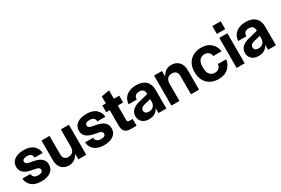

<svg xmlns="http://www.w3.org/2000/svg" viewBox="77 -1728 4046 2768"><g transform="rotate(-30 2100.0 -344.0)"><path d="M191 -204Q38 -236 38 -352Q38 -425 95 -467.5Q152 -510 249 -510Q357 -510 412 -459.5Q467 -409 470 -337H337Q335 -411 247 -411Q212 -411 192 -398.5Q172 -386 172 -363Q172 -326 226 -314L314 -297Q466 -265 466 -148Q466 -74 409 -32Q352 10 255 10Q147 10 91 -40.5Q35 -91 32 -163H165Q166 -129 189.5 -109Q213 -89 257 -89Q333 -89 333 -138Q333 -175 279 -186Z M710 10Q637 10 591 -38Q545 -86 545 -177V-500H679V-193Q679 -101 766 -101Q813 -101 840 -130.5Q867 -160 867 -220V-500H1001V0H870V-93Q816 10 710 10Z M1235 -204Q1082 -236 1082 -352Q1082 -425 1139 -467.5Q1196 -510 1293 -510Q1401 -510 1456 -459.5Q1511 -409 1514 -337H1381Q1379 -411 1291 -411Q1256 -411 1236 -398.5Q1216 -386 1216 -363Q1216 -326 1270 -314L1358 -297Q1510 -265 1510 -148Q1510 -74 1453 -32Q1396 10 1299 10Q1191 10 1135 -40.5Q1079 -91 1076 -163H1209Q1210 -129 1233.5 -109Q1257 -89 1301 -89Q1377 -89 1377 -138Q1377 -175 1323 -186Z M1746 0Q1676 0 1646 -32Q1616 -64 1616 -131V-387H1557V-500H1616V-617L1750 -640V-500H1839V-387H1750V-153Q1750 -128 1758 -120.5Q1766 -113 1791 -113H1839V0Z M2047 10Q1973 10 1932.5 -28Q1892 -66 1892 -126Q1892 -186 1932 -223.5Q1972 -261 2037 -278L2201 -319V-326Q2201 -408 2118 -408Q2031 -408 2030 -325H1894Q1901 -415 1963 -462.5Q2025 -510 2122 -510Q2224 -510 2279.5 -457.5Q2335 -405 2335 -310V0H2204V-82Q2157 10 2047 10ZM2026 -143Q2026 -115 2045.5 -100Q2065 -85 2098 -85Q2146 -85 2173.5 -115Q2201 -145 2201 -195V-234L2093 -208Q2026 -192 2026 -143Z M2419 0V-500H2550V-407Q2604 -510 2710 -510Q2784 -510 2831.5 -461.5Q2879 -413 2879 -320V0H2745V-305Q2745 -351 2721.5 -375Q2698 -399 2654 -399Q2607 -399 2580 -369.5Q2553 -340 2553 -280V0Z M3202 10Q3090 10 3019.5 -59Q2949 -128 2949 -250Q2949 -372 3019.5 -441Q3090 -510 3202 -510Q3307 -510 3367.5 -453.5Q3428 -397 3437 -317H3299Q3295 -359 3268 -381.5Q3241 -404 3200 -404Q3147 -404 3117 -367Q3087 -330 3087 -262V-238Q3087 -170 3117 -133Q3147 -96 3200 -96Q3241 -96 3268 -118.5Q3295 -141 3299 -184H3437Q3428 -104 3367.5 -47Q3307 10 3202 10Z M3505 0V-500H3639V0ZM3503 -567H3642V-698H3503Z M3871 10Q3797 10 3756.5 -28Q3716 -66 3716 -126Q3716 -186 3756 -223.5Q3796 -261 3861 -278L4025 -319V-326Q4025 -408 3942 -408Q3855 -408 3854 -325H3718Q3725 -415 3787 -462.5Q3849 -510 3946 -510Q4048 -510 4103.5 -457.5Q4159 -405 4159 -310V0H4028V-82Q3981 10 3871 10ZM3850 -143Q3850 -115 3869.5 -100Q3889 -85 3922 -85Q3970 -85 3997.5 -115Q4025 -145 4025 -195V-234L3917 -208Q3850 -192 3850 -143Z"/></g></svg>

Font: TASA Orbiter Display
Style: Bold
Weight: 700
Designer: Weizhong Zhang
Version: Version 1.000;Glyphs 3.1.2 (3151)